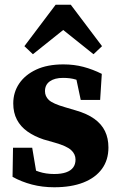

<svg xmlns="http://www.w3.org/2000/svg" viewBox="-20 -776 505 811"><path d="M209 15Q159 15 115 3.5Q71 -8 33 -29L35 -152H116L138 -21L86 -20V-77Q116 -60 145 -50.5Q174 -41 209 -41Q239 -41 259 -48Q279 -55 289 -68.5Q299 -82 299 -102Q299 -125 280.5 -142Q262 -159 213 -173L164 -187Q125 -200 96 -220.5Q67 -241 51.5 -270.5Q36 -300 36 -339Q36 -386 61 -423Q86 -460 133 -482Q180 -504 248 -504Q293 -504 332.5 -493.5Q372 -483 410 -464L403 -354H321L296 -472H348V-418Q322 -433 300 -440Q278 -447 246 -447Q211 -447 190.5 -432.5Q170 -418 170 -391Q170 -369 186.5 -353.5Q203 -338 255 -323L299 -310Q348 -296 378.5 -274Q409 -252 423.5 -222Q438 -192 438 -153Q438 -100 410.5 -62.5Q383 -25 332 -5Q281 15 209 15ZM375 -547 200 -687H294L119 -547L83 -581L215 -756H279L411 -581Z"/></svg>

Font: Source Serif 4 18pt
Style: Bold
Weight: 700
Designer: Frank Grießhammer
Foundry: Adobe Systems Incorporated
Version: Version 4.004;hotconv 1.0.116;makeotfexe 2.5.65601